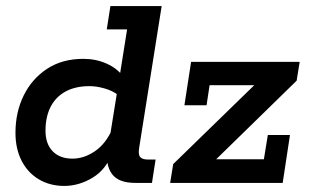

<svg xmlns="http://www.w3.org/2000/svg" viewBox="-20 -603 1018 633"><path d="M192 10Q145 10 108.5 -11.5Q72 -33 51.5 -72.5Q31 -112 31 -165Q31 -233 58 -288Q85 -343 135 -376Q185 -409 255 -409Q296 -409 331 -393.5Q366 -378 385 -352L372 -336L399 -506H332L344 -583H513L439 -117Q435 -94 442 -85.5Q449 -77 468 -77H493L481 0H426Q371 0 349.5 -29Q328 -58 335 -103L338 -123L350 -99Q330 -44 285 -17Q240 10 192 10ZM219 -80Q257 -80 293 -104.5Q329 -129 351 -179L341 -144L368 -312L369 -290Q351 -304 324.5 -311.5Q298 -319 275 -319Q229 -319 196.5 -301.5Q164 -284 147 -251Q130 -218 130 -172Q130 -129 153.5 -104.5Q177 -80 219 -80ZM541 0 551 -62 851 -354 866 -322H671L661 -256H588L610 -399H968L958 -337L658 -44L644 -78H850L863 -158H936L912 0Z"/></svg>

Font: Rokkitt SemiBold
Style: Italic
Weight: 600
Italic angle: -9°
Designer: Vernon Adams
Foundry: Vernon Adams
Version: Version 3.103